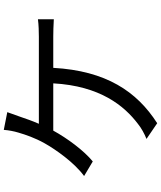

<svg xmlns="http://www.w3.org/2000/svg" viewBox="64 -896 871 1040"><g transform="rotate(-90 500.0 -376.5)"><path d="M412 -773 316 -792C314 -766 309 -738 301 -712C290 -674 272 -622 244 -572C210 -511 138 -409 66 -357L145 -310C204 -358 271 -449 312 -524H568C554 -270 446 -139 348 -65C326 -47 295 -30 267 -19L352 39C524 -71 636 -238 652 -524H821C844 -524 883 -523 915 -521V-607C886 -603 846 -602 821 -602H349C365 -638 377 -674 387 -703C394 -724 404 -750 412 -773Z"/></g></svg>

Font: Noto Sans CJK HK
Style: Regular
Weight: 400
Designer: Ryoko NISHIZUKA 西塚涼子 (kana, bopomofo & ideographs); Paul D. Hunt (Latin, Greek & Cyrillic); Sandoll Communications 산돌커뮤니
Foundry: Adobe
Version: Version 2.004;hotconv 1.0.118;makeotfexe 2.5.65603